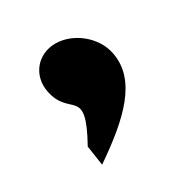

<svg xmlns="http://www.w3.org/2000/svg" viewBox="-78 -159 381 395"><g transform="rotate(-30 112.0 39.0)"><path d="M59 171C145 112 207 55 193 -16C185 -59 142 -93 100 -93C58 -93 29 -58 37 -16C51 55 113 14 52 124Z"/></g></svg>

Font: Charger EcoBlack
Style: OpObl
Weight: 1000
Designer: Jasper
Foundry: Cannot Into Space Fonts
Version: Version 1.1